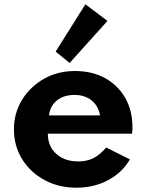

<svg xmlns="http://www.w3.org/2000/svg" viewBox="-20 -859 686 895"><path d="M336.5 16Q417.5 16 483.5 -19Q549.5 -54 585.5 -116L475 -171.5Q446.5 -137.5 415.8 -122Q385 -106.5 345 -106.5Q281 -106.5 242 -142Q203 -177.5 203 -236H595.5Q597 -249 597.2 -253.8Q597.5 -258.5 597.5 -265Q597.5 -343.5 563.8 -402.5Q530 -461.5 469.8 -494.8Q409.5 -528 329.5 -528Q249.5 -528 185.2 -491.8Q121 -455.5 83 -394Q45 -332.5 45 -256Q45 -178.5 83.2 -117Q121.5 -55.5 187.5 -19.8Q253.5 16 336.5 16ZM208.5 -321Q213.5 -365.5 245.5 -391Q277.5 -416.5 327.5 -416.5Q375 -416.5 406.8 -391Q438.5 -365.5 446.5 -321ZM304.5 -565.5 481 -761.5 378 -839 239.5 -618.5Z"/></svg>

Font: Spartan
Style: Bold
Weight: 700
Designer: Matt Bailey, Mirko Velimirovic
Foundry: Matt Bailey
Version: Version 1.003; ttfautohint (v1.8.3)